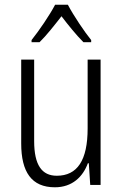

<svg xmlns="http://www.w3.org/2000/svg" viewBox="-20 -785 521 815"><path d="M268 -765H214C191 -721 146 -655 114 -615V-606H148C177 -634 212 -679 241 -716C270 -678 304 -636 334 -606H367V-615C340 -648 292 -719 268 -765ZM407 -532H352V-240C352 -104 308 -39 221 -39C158 -39 125 -84 125 -186V-532H70V-176C70 -55 114 10 213 10C287 10 332 -35 353 -92H357L363 0H407Z"/></svg>

Font: Noto Sans Devanagari Condensed Light
Style: Regular
Weight: 300
Width: 3
Designer: Jelle Bosma - Monotype Design Team
Foundry: Monotype Imaging Inc.
Version: Version 2.004